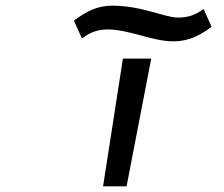

<svg xmlns="http://www.w3.org/2000/svg" viewBox="-20 -658 791 678"><path d="M376 -638C322 -638 283 -616 245 -588L241 -585L269 -523L275 -526C300 -544 325 -554 360 -554C436 -554 518 -512 592 -512C647 -512 685 -533 724 -561L727 -564L699 -626L694 -623C669 -605 644 -596 609 -596C560 -596 482 -638 376 -638ZM514 -451H414L344 0H427Z"/></svg>

Font: Charger Monospace
Style: Regular
Weight: 400
Designer: Jasper
Foundry: Cannot Into Space Fonts
Version: Version 0.980